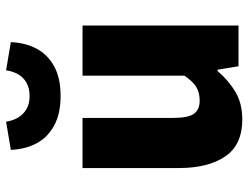

<svg xmlns="http://www.w3.org/2000/svg" viewBox="-110 -672 794 613"><g transform="rotate(-90 286.5 -365.0)"><path d="M212 12Q131 12 94 -42.5Q57 -97 57 -190V-498H217V-210Q217 -160 230.5 -142Q244 -124 272 -124Q298 -124 316 -135Q334 -146 352 -173V-498H512V0H382L371 -67H367Q336 -31 299.5 -9.5Q263 12 212 12ZM287 -568Q230 -568 192 -589Q154 -610 135.5 -645.5Q117 -681 115 -727L205 -742Q208 -721 218 -704Q228 -687 245 -677Q262 -667 287 -667Q312 -667 329.5 -677Q347 -687 356.5 -704Q366 -721 369 -742L459 -727Q457 -681 438.5 -645.5Q420 -610 382.5 -589Q345 -568 287 -568Z"/></g></svg>

Font: Source Sans 3 ExtraLight ExtraBold
Style: Regular
Weight: 800
Version: Version 3.052;hotconv 1.1.0;makeotfexe 2.6.0